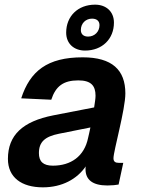

<svg xmlns="http://www.w3.org/2000/svg" viewBox="-20 -792 608 824"><path d="M345 -575C419 -575 469 -625 469 -695C469 -742 436 -772 388 -772C314 -772 264 -722 264 -652C264 -605 297 -575 345 -575ZM358 -635C339 -635 327 -645 327 -663C327 -692 348 -712 375 -712C395 -712 407 -702 407 -684C407 -656 386 -635 358 -635ZM347 -66C347 -20 378 4 441 4C459 4 480 2 489 0L509 -93H491C475 -93 467 -98 467 -113C467 -144 518 -322 518 -391C518 -492 461 -546 335 -546C183 -546 109 -487 71 -370L200 -364C219 -422 252 -447 316 -447C371 -447 390 -424 390 -381C390 -369 387 -351 384 -331L209 -297C77 -271 14 -212 14 -110C14 -31 72 12 164 12C247 12 311 -24 348 -78C347 -74 347 -70 347 -66ZM147 -135C147 -183 173 -206 233 -218L368 -245C364 -227 361 -211 358 -200C342 -121 284 -81 207 -81C165 -81 147 -99 147 -135Z"/></svg>

Font: Geist SemiBold
Style: Italic
Weight: 600
Italic angle: -12°
Designer: Basement.studio, Andrés Briganti, Mateo Zaragoza
Foundry: Basement.studio, Vercel, Andrés Briganti, Guido Ferreyra, Mateo Zaragoza
Version: Version 1.500